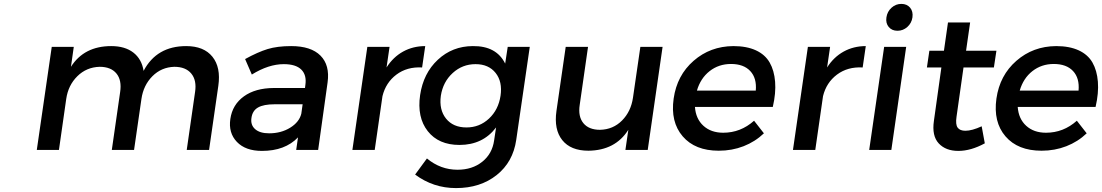

<svg xmlns="http://www.w3.org/2000/svg" viewBox="-20 -774 5688 991"><path d="M169.9 0 247.1 -532.2H360.8L346.2 -429.2Q414.1 -536.1 554.2 -536.1Q625 -536.1 668.2 -502.7Q711.4 -469.2 721.2 -408.2Q788.6 -536.1 940.9 -536.1Q1032.2 -536.1 1076.4 -481.2Q1120.6 -426.3 1106.9 -331.1L1059.1 0H943.8L986.8 -298.8Q996.1 -359.4 967.3 -394.3Q938.5 -429.2 879.9 -429.2Q813 -427.2 766.6 -380.6Q720.2 -334 710 -263.2L671.9 0H557.1L600.1 -298.8Q609.4 -359.9 581.1 -394.5Q552.7 -429.2 494.1 -429.2Q426.3 -427.2 379.2 -380.6Q332 -334 321.8 -263.2L284.2 0Z M1168.9 -160.2Q1179.7 -233.9 1238.8 -276.6Q1297.9 -319.3 1393.1 -319.8H1554.2L1556.2 -335.9Q1563.5 -386.7 1535.2 -414.8Q1506.8 -442.9 1444.8 -442.9Q1366.2 -442.9 1279.8 -389.2L1245.1 -469.2Q1311 -505.4 1361.3 -520.8Q1411.6 -536.1 1482.9 -536.1Q1585.4 -536.1 1634.3 -486.8Q1683.1 -437.5 1670.9 -349.1L1622.1 0H1508.8L1518.1 -64.9Q1451.2 4.9 1332 4.9Q1247.1 4.9 1202.6 -41.7Q1158.2 -88.4 1168.9 -160.2ZM1277.8 -165Q1272.5 -128.9 1296.9 -107.4Q1321.3 -85.9 1369.1 -85.9Q1430.7 -85.9 1477.5 -114.7Q1524.4 -143.6 1535.2 -187L1542 -235.8H1397.9Q1340.8 -235.8 1311.8 -219.2Q1282.7 -202.6 1277.8 -165Z M1798.8 0 1876 -532.2H1990.7L1975.1 -425.8Q2009.3 -479.5 2060.5 -507.8Q2111.8 -536.1 2174.8 -536.1L2158.7 -425.8Q2081.1 -430.2 2026.1 -388.9Q1971.2 -347.7 1954.1 -277.8L1914.1 0Z M2122.6 127 2183.6 43.9Q2253.9 102.1 2341.3 102.1Q2417.5 102.1 2469 61Q2520.5 20 2530.3 -48.8L2540.5 -116.2Q2472.2 -25.9 2351.6 -25.9Q2243.7 -25.9 2187.7 -97.2Q2131.8 -168.5 2148.4 -283.2Q2165 -396 2240 -465.8Q2314.9 -535.6 2420.4 -536.1Q2542 -537.6 2587.4 -445.8L2600.6 -532.2H2714.4L2644.5 -51.8Q2627.9 62.5 2543.5 129.6Q2459 196.8 2333.5 196.8Q2216.3 196.8 2122.6 127ZM2255.4 -279.8Q2245.6 -207.5 2282.2 -161.9Q2318.8 -116.2 2387.7 -116.2Q2455.1 -116.2 2503.9 -161.9Q2552.7 -207.5 2563.5 -279.8Q2574.2 -352.1 2538.1 -397.5Q2502 -442.9 2434.6 -442.9Q2366.7 -442.9 2316.7 -397.2Q2266.6 -351.6 2255.4 -279.8Z M2852.1 -201.2 2899.9 -532.2H3015.1L2972.2 -232.9Q2962.9 -172.9 2991 -138.4Q3019 -104 3077.1 -104Q3144.5 -105.5 3190.7 -152.1Q3236.8 -198.7 3247.1 -270L3285.2 -532.2H3399.9L3323.2 0H3208L3223.1 -104Q3155.8 2.4 3017.1 3.9Q2925.8 3.9 2882.1 -50.8Q2838.4 -105.5 2852.1 -201.2Z M3457 -265.1Q3474.1 -385.3 3560.1 -460.2Q3646 -535.2 3765.1 -536.1Q3834 -536.1 3881.6 -514.2Q3929.2 -492.2 3952.6 -451.2Q3976.1 -410.2 3980.7 -352.1Q3985.4 -293.9 3968.8 -222.2H3566.9Q3571.3 -160.6 3610.6 -124.8Q3649.9 -88.9 3712.9 -88.9Q3802.7 -88.9 3872.1 -150.9L3922.9 -85.9Q3877.4 -42.5 3817.9 -19.3Q3758.3 3.9 3689.9 3.9Q3567.4 3.9 3503.7 -70.3Q3439.9 -144.5 3457 -265.1ZM3577.1 -306.2H3880.9Q3886.7 -370.6 3852.5 -407.2Q3818.4 -443.8 3752.9 -443.8Q3689.9 -443.8 3642.8 -407Q3595.7 -370.1 3577.1 -306.2Z M4072.8 0 4149.9 -532.2H4264.6L4249 -425.8Q4283.2 -479.5 4334.5 -507.8Q4385.7 -536.1 4448.7 -536.1L4432.6 -425.8Q4355 -430.2 4300 -388.9Q4245.1 -347.7 4228 -277.8L4188 0Z M4466.3 0 4543.5 -532.2H4657.2L4580.6 0ZM4555.2 -684.1Q4559.6 -714.4 4581.5 -734.1Q4603.5 -753.9 4632.3 -753.9Q4661.1 -753.9 4677.5 -734.4Q4693.8 -714.8 4689.5 -684.1Q4685.1 -654.3 4663.1 -634.8Q4641.1 -615.2 4612.3 -615.2Q4583.5 -615.2 4567.1 -634.8Q4550.8 -654.3 4555.2 -684.1Z M4764.2 -425.8 4776.9 -512.2H4852.1L4873 -658.2H4987.3L4966.3 -512.2H5123L5109.9 -425.8H4953.1L4917 -170.9Q4911.1 -131.3 4922.9 -115.2Q4934.6 -99.1 4962.9 -99.1Q4996.6 -99.1 5046.9 -122.1L5063 -34.2Q4991.2 4.9 4926.3 4.9Q4861.3 4.9 4825.2 -33.9Q4789.1 -72.8 4800.3 -149.9L4838.9 -425.8Z M5123 -265.1Q5140.1 -385.3 5226.1 -460.2Q5312 -535.2 5431.2 -536.1Q5500 -536.1 5547.6 -514.2Q5595.2 -492.2 5618.7 -451.2Q5642.1 -410.2 5646.7 -352.1Q5651.4 -293.9 5634.8 -222.2H5232.9Q5237.3 -160.6 5276.6 -124.8Q5315.9 -88.9 5378.9 -88.9Q5468.8 -88.9 5538.1 -150.9L5588.9 -85.9Q5543.5 -42.5 5483.9 -19.3Q5424.3 3.9 5356 3.9Q5233.4 3.9 5169.7 -70.3Q5106 -144.5 5123 -265.1ZM5243.2 -306.2H5546.9Q5552.7 -370.6 5518.6 -407.2Q5484.4 -443.8 5418.9 -443.8Q5356 -443.8 5308.8 -407Q5261.7 -370.1 5243.2 -306.2Z"/></svg>

Font: Trueno
Style: Italic
Weight: 400
Designer: Julieta Ulanovsky
Foundry: Julieta Ulanovsky
Version: Version 3.001b | FøM Fix